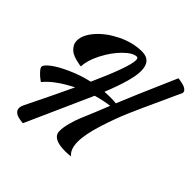

<svg xmlns="http://www.w3.org/2000/svg" viewBox="-260 -965 1360 1360"><g transform="rotate(45 419.5 -285.0)"><path d="M744 -787Q748 -787 755 -786Q762 -785 779 -781.5Q796 -778 809 -773Q822 -768 831.5 -758Q841 -748 839 -735Q825 -702 767.5 -578Q710 -454 670 -362Q630 -270 593.5 -154Q557 -38 557 34Q557 112 598 142Q573 146 541 146Q412 146 412 72Q412 37 424.5 -10Q437 -57 452.5 -94.5Q468 -132 496 -198.5Q524 -265 540 -307Q481 -300 412 -280L190 217Q186 217 179.5 216.5Q173 216 156.5 213Q140 210 127 205Q114 200 104 188Q94 176 94 160Q94 145 103 126Q206 -83 272 -224Q134 -154 74 -79Q66 -85 53.5 -94Q41 -103 20.5 -124.5Q0 -146 0 -159Q0 -178 41.5 -210Q83 -242 160.5 -277Q238 -312 322 -331Q441 -596 441 -664Q441 -687 428 -687Q427 -687 427 -687Q389 -687 334.5 -633Q280 -579 239 -500Q198 -421 196 -358Q190 -358 180 -359.5Q170 -361 144 -367.5Q118 -374 98.5 -384.5Q79 -395 62.5 -417Q46 -439 46 -467Q46 -524 101 -587Q156 -650 245.5 -694Q335 -738 425 -739Q426 -739 428 -739Q521 -739 521 -635Q521 -546 441 -349Q468 -351 494 -351Q525 -351 556 -348Q597 -451 744 -787Z"/></g></svg>

Font: Vervelle
Style: Script
Weight: 400
Monospace: yes
Designer: Nur Solikh
Foundry: Astageni Type
Version: Version 1.0